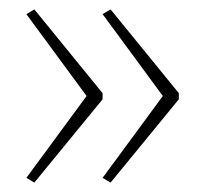

<svg xmlns="http://www.w3.org/2000/svg" viewBox="-20 -576 435 408"><path d="M360 -365 215 -188 198 -198 326 -372 198 -546 215 -556 360 -378ZM198 -365 53 -188 36 -198 164 -372 36 -546 53 -556 198 -378Z"/></svg>

Font: Noto Sans Kannada UI Condensed Thin
Style: Regular
Weight: 100
Width: 3
Designer: Jelle Bosma - Monotype Design Team
Foundry: Monotype Imaging Inc.
Version: Version 2.005; ttfautohint (v1.8.4.7-5d5b)